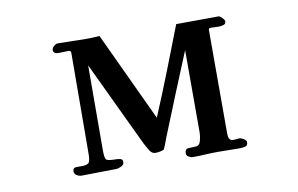

<svg xmlns="http://www.w3.org/2000/svg" viewBox="-60 -611 1119 720"><g transform="rotate(-10 500.0 -251.0)"><path d="M831 -17Q831 -4 820.5 -1.5Q810 1 801 1Q779 1 758 0.5Q737 0 715 0Q692 0 668 1.5Q644 3 621 3Q614 3 605.5 -2Q597 -7 597 -15Q597 -32 611 -33Q625 -34 637 -34Q653 -34 657.5 -52.5Q662 -71 662 -83V-397Q631 -323 601 -248.5Q571 -174 541 -100Q535 -86 530 -71.5Q525 -57 518 -43Q502 -37 485 -37Q472 -37 462.5 -53Q453 -69 448 -79L294 -404Q294 -323 293.5 -242Q293 -161 293 -80Q293 -50 299.5 -44.5Q306 -39 335 -39Q343 -39 352 -37Q361 -35 361 -24Q361 -14 349.5 -8.5Q338 -3 330 -3Q297 -3 264 -2Q231 -1 198 -1Q189 -1 180 -6.5Q171 -12 171 -22Q171 -36 184 -36Q197 -36 206 -36Q229 -36 233.5 -46Q238 -56 238 -75Q238 -172 239 -268Q240 -364 240 -461Q240 -470 231 -470Q221 -470 211.5 -469.5Q202 -469 191 -469Q184 -469 178.5 -472.5Q173 -476 173 -484Q173 -491 181 -498Q189 -505 195 -505Q222 -505 248.5 -504Q275 -503 302 -503Q315 -503 328.5 -503.5Q342 -504 355 -505L513 -167H514Q549 -250 581.5 -333Q614 -416 646 -499Q687 -499 727 -499.5Q767 -500 807 -500Q812 -500 820.5 -491.5Q829 -483 829 -478Q829 -467 819 -464.5Q809 -462 801 -462Q794 -462 786.5 -462.5Q779 -463 771 -463Q763 -463 763 -456Q763 -357 763 -258Q763 -159 763 -61Q763 -49 767 -41.5Q771 -34 784 -34Q789 -34 794.5 -35Q800 -36 805 -36Q811 -36 821 -30Q831 -24 831 -17Z"/></g></svg>

Font: Kaisei Tokumin
Style: Bold
Weight: 700
Designer: Font-Kai, 金井和夫
Foundry: KAZUO KANAI
Version: Version 5.003